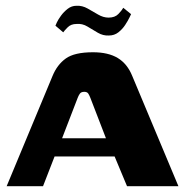

<svg xmlns="http://www.w3.org/2000/svg" viewBox="-20 -645 649 665"><path d="M3 0 162 -382Q178 -421 208 -442.5Q238 -464 302 -464Q355 -464 388 -444Q421 -424 438 -382L598 0H420L377 -103H169L129 0ZM195 -166H347L293 -306Q290 -314 286 -320.5Q282 -327 272 -327Q261 -327 256.5 -320.5Q252 -314 249 -306ZM357 -522Q337 -521 319 -531.5Q301 -542 283 -553Q265 -564 245 -562Q226 -562 214.5 -550.5Q203 -539 199 -533L172 -556Q172 -557 177 -567.5Q182 -578 191.5 -591Q201 -604 214.5 -614.5Q228 -625 245 -625Q265 -626 283.5 -615.5Q302 -605 320 -594.5Q338 -584 356 -584Q378 -584 390 -596.5Q402 -609 407 -618L434 -596Q434 -596 428.5 -584.5Q423 -573 413.5 -558.5Q404 -544 390 -533Q376 -522 357 -522Z"/></svg>

Font: Genos
Style: Bold
Weight: 700
Designer: Robert E. Leuschke
Foundry: Robert E. Leuschke
Version: Version 1.010